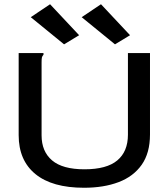

<svg xmlns="http://www.w3.org/2000/svg" viewBox="-20 -873 790 905"><path d="M376 12Q226 12 147 -52.5Q68 -117 68 -236V-623H185V-615Q179 -609 177.5 -602Q176 -595 176 -578V-235Q176 -159 225.5 -117Q275 -75 378 -75Q483 -75 533 -117Q583 -159 583 -238V-623H687V-239Q687 -152 648 -96.5Q609 -41 539 -14.5Q469 12 376 12ZM282 -664 125 -792 216 -853 353 -707ZM522 -664 365 -792 456 -853 593 -707Z"/></svg>

Font: Inconsolata ExtraExpanded SemiBold
Style: Regular
Weight: 600
Width: 8
Monospace: yes
Designer: Raph Levien, Cyreal, Brenton Simpson
Foundry: Raph Levien, Cyreal, Google
Version: Version 3.001; ttfautohint (v1.8.2.53-6de2)